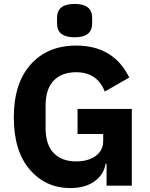

<svg xmlns="http://www.w3.org/2000/svg" viewBox="-20 -941 759 973"><path d="M269 -822V-851Q269 -921 358 -921Q447 -921 447 -851V-822Q447 -752 358 -752Q269 -752 269 -822ZM520 0V-111H515Q507 -57 459.5 -22.5Q412 12 336 12Q211 12 130.5 -82Q50 -176 50 -346Q50 -519 135.5 -614.5Q221 -710 366 -710Q556 -710 635 -548L511 -477Q473 -575 366 -575Q293 -575 252 -532.5Q211 -490 211 -405V-293Q211 -208 252 -165.5Q293 -123 366 -123Q426 -123 464.5 -150.5Q503 -178 503 -227V-262H373V-389H648V0Z"/></svg>

Font: Aneliza
Style: Bold
Weight: 700
Designer: Mike Abbink, Paul van der Laan, Pieter van Rosmalen
Foundry: Bold Monday
Version: Version 3.0